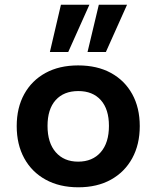

<svg xmlns="http://www.w3.org/2000/svg" viewBox="-20 -786 665 816"><path d="M313 10Q233 10 174 -22.5Q115 -55 83 -113.5Q51 -172 51 -250Q51 -328 83 -386Q115 -444 173.5 -476Q232 -508 312 -508Q393 -508 451.5 -476Q510 -444 542 -386Q574 -328 574 -250Q574 -172 542 -113.5Q510 -55 451.5 -22.5Q393 10 313 10ZM312 -99Q373 -99 408 -139Q443 -179 443 -251Q443 -322 408.5 -360.5Q374 -399 313 -399Q251 -399 216.5 -360.5Q182 -322 182 -251Q182 -179 217 -139Q252 -99 312 -99ZM352 -565 400 -766H520L430 -565ZM192 -565 239 -766H360L270 -565Z"/></svg>

Font: Nunito Sans 8pt
Style: Bold
Weight: 700
Version: Version 3.101;gftools[0.9.27]